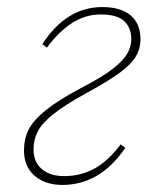

<svg xmlns="http://www.w3.org/2000/svg" viewBox="-20 -512 426 544"><path d="M157 12Q108 12 78 -14Q48 -40 48 -86Q48 -118 61 -144.5Q74 -171 110 -200Q146 -229 214 -265Q270 -294 299.5 -317Q329 -340 340.5 -360Q352 -380 352 -401Q352 -433 332 -452Q312 -471 265 -471Q221 -471 183 -446Q145 -421 113 -377L100 -387Q168 -492 270 -492Q322 -492 350 -468.5Q378 -445 378 -401Q378 -374 364.5 -351.5Q351 -329 318 -305Q285 -281 226 -249Q164 -215 131 -188.5Q98 -162 86.5 -138.5Q75 -115 75 -89Q75 -53 98.5 -33Q122 -13 162 -13Q207 -13 246 -33.5Q285 -54 322 -103L335 -93Q297 -38 252.5 -13Q208 12 157 12Z"/></svg>

Font: Source Serif 4 SmText ExtraLight
Style: Italic
Weight: 200
Italic angle: -12°
Designer: Frank Grießhammer
Foundry: Adobe
Version: Version 4.005;hotconv 1.1.0;makeotfexe 2.6.0